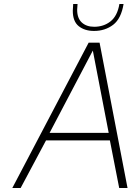

<svg xmlns="http://www.w3.org/2000/svg" viewBox="-20 -948 705 968"><path d="M427 -733H482L623 0H581L534 -240H212L84 0H42ZM528 -278 448 -693 230 -278ZM347 -894Q347 -904 349 -928H371Q369 -906 369 -899Q369 -856 392.5 -834.5Q416 -813 455 -813Q503 -813 537.5 -840.5Q572 -868 582 -928H603Q591 -854 550.5 -823Q510 -792 454 -792Q407 -792 377 -816Q347 -840 347 -894Z"/></svg>

Font: Exo ExtraLight
Style: Italic
Weight: 275
Italic angle: -9°
Designer: Natanael Gama
Foundry: Natanael Gama
Version: Version 1.500; ttfautohint (v1.6)